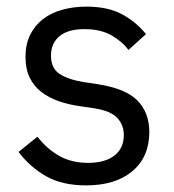

<svg xmlns="http://www.w3.org/2000/svg" viewBox="-20 -548 527 580"><path d="M36 0ZM240 12Q168 12 119.5 -15.5Q71 -43 36 -89L93 -135Q123 -97 160 -76.5Q197 -56 246 -56Q297 -56 325.5 -78Q354 -100 354 -140Q354 -170 334.5 -191.5Q315 -213 264 -221L223 -227Q187 -232 157 -242.5Q127 -253 104.5 -270.5Q82 -288 69.5 -314Q57 -340 57 -376Q57 -414 71 -442.5Q85 -471 109.5 -490Q134 -509 168 -518.5Q202 -528 241 -528Q304 -528 346.5 -506Q389 -484 421 -445L368 -397Q351 -421 318 -440.5Q285 -460 235 -460Q185 -460 159.5 -438.5Q134 -417 134 -380Q134 -342 159.5 -325Q185 -308 233 -300L273 -294Q359 -281 395 -244.5Q431 -208 431 -149Q431 -74 380 -31Q329 12 240 12Z"/></svg>

Font: Aneliza
Style: Regular
Weight: 400
Designer: Mike Abbink, Paul van der Laan, Pieter van Rosmalen
Foundry: Bold Monday
Version: Version 3.001;September 8, 2019;FontCreator 11.5.0.2425 64-b